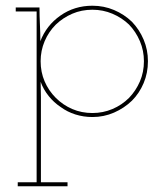

<svg xmlns="http://www.w3.org/2000/svg" viewBox="-20 -401 572 671"><path d="M42 250H216V236H123V-61Q123 -75 122.5 -88Q122 -101 122 -115Q132 -88 150 -65.5Q168 -43 192 -27Q215 -10 243.5 -1Q272 8 303 8Q343 8 378.5 -7.5Q414 -23 441 -49Q467 -75 482 -110.5Q497 -146 497 -187Q497 -227 482 -262.5Q467 -298 441 -325Q414 -351 378.5 -366Q343 -381 303 -381Q240 -381 191 -346.5Q142 -312 121 -257Q121 -286 119.5 -316Q118 -346 118 -375H35V-361H108V236H42ZM303 -367Q340 -367 373 -353Q406 -339 431 -315Q455 -290 469 -257Q483 -224 483 -187Q483 -149 469 -116.5Q455 -84 431 -59Q406 -34 373 -20Q340 -6 303 -6Q265 -6 232.5 -20Q200 -34 175 -59Q150 -84 136 -116.5Q122 -149 122 -187Q122 -224 136 -257Q150 -290 175 -315Q200 -339 232.5 -353Q265 -367 303 -367Z"/></svg>

Font: Josefin Slab Thin Thin
Style: Regular
Weight: 250
Version: Version 2.000